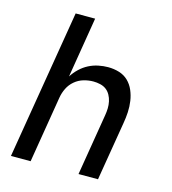

<svg xmlns="http://www.w3.org/2000/svg" viewBox="-109 -825 819 914"><g transform="rotate(15 300.0 -367.5)"><path d="M29 0 151 -735H247L198 -437Q212 -459 231 -477Q250 -495 272.5 -506.5Q295 -518 319.5 -523Q344 -528 367 -528Q396 -528 422 -520Q448 -512 466.5 -494Q485 -476 495.5 -451.5Q506 -427 510 -400Q514 -373 512.5 -345Q511 -317 506 -289L458 0H362L412 -303Q415 -320 415.5 -337.5Q416 -355 412.5 -371.5Q409 -388 401 -402.5Q393 -417 380.5 -426.5Q368 -436 351 -440Q334 -444 317 -444Q293 -444 269 -437Q245 -430 225.5 -413.5Q206 -397 195 -374.5Q184 -352 180 -328L126 0Z"/></g></svg>

Font: Iosevka SS04 Md Ex Obl
Style: Regular
Weight: 500
Width: 7
Italic angle: -9°
Monospace: yes
Designer: Belleve Invis
Foundry: Belleve Invis
Version: Version 19.0.0; ttfautohint (v1.8.4)